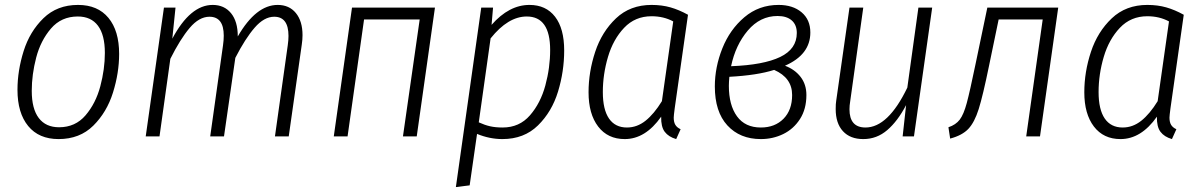

<svg xmlns="http://www.w3.org/2000/svg" viewBox="-20 -554 4886 780"><path d="M51 -189Q51 -267 76 -346.5Q101 -426 156.5 -480Q212 -534 297 -534Q377 -534 420.5 -481.5Q464 -429 464 -335Q464 -258 439 -178Q414 -98 359 -43.5Q304 11 218 11Q138 11 94.5 -42Q51 -95 51 -189ZM406 -339Q406 -412 378 -449.5Q350 -487 296 -487Q229 -487 187 -438Q145 -389 127 -320Q109 -251 109 -185Q109 -112 137.5 -74.5Q166 -37 220 -37Q286 -37 327.5 -85.5Q369 -134 387.5 -203.5Q406 -273 406 -339Z M1209 -411Q1209 -393 1206 -373L1153 0H1097L1149 -370Q1152 -391 1152 -408Q1152 -486 1094 -486Q1053 -486 1014.5 -441.5Q976 -397 936 -319L890 0H834L886 -370Q889 -391 889 -409Q889 -486 831 -486Q789 -486 750.5 -440.5Q712 -395 672 -315L628 0H572L646 -523H693L680 -397Q753 -534 844 -534Q891 -534 918.5 -500.5Q946 -467 946 -406Q1020 -534 1108 -534Q1155 -534 1182 -501Q1209 -468 1209 -411Z M1617 0 1685 -475H1459L1392 0H1336L1410 -523H1747L1673 0Z M1935 -523H1983L1977 -453Q2048 -534 2131 -534Q2198 -534 2235 -486Q2272 -438 2272 -349Q2272 -264 2247 -182Q2222 -100 2165.5 -44.5Q2109 11 2021 11Q1969 11 1918 -10L1888 199L1832 206ZM2215 -351Q2215 -487 2120 -487Q2044 -487 1973 -398L1925 -57Q1949 -46 1971 -41Q1993 -36 2022 -36Q2090 -36 2133 -85.5Q2176 -135 2195.5 -207Q2215 -279 2215 -351Z M2775 -494 2721 -114Q2717 -84 2717 -76Q2717 -58 2723.5 -47Q2730 -36 2745 -29L2727 11Q2696 2 2680.5 -18.5Q2665 -39 2666 -80Q2602 11 2518 11Q2449 11 2410 -40Q2371 -91 2371 -179Q2371 -262 2398 -343.5Q2425 -425 2482.5 -479.5Q2540 -534 2627 -534Q2669 -534 2704 -524Q2739 -514 2775 -494ZM2429 -180Q2429 -109 2454 -72.5Q2479 -36 2527 -36Q2568 -36 2602.5 -63.5Q2637 -91 2669 -143L2715 -467Q2676 -488 2627 -488Q2560 -488 2515.5 -441Q2471 -394 2450 -323Q2429 -252 2429 -180Z M3272 -422Q3272 -332 3169 -287Q3209 -272 3232.5 -241.5Q3256 -211 3256 -168Q3256 -111 3230 -70.5Q3204 -30 3162 -9.5Q3120 11 3071 11Q2986 11 2935 -44.5Q2884 -100 2884 -203Q2884 -281 2914.5 -357.5Q2945 -434 3004 -484Q3063 -534 3143 -534Q3201 -534 3236.5 -504Q3272 -474 3272 -422ZM2950 -285Q3082 -290 3149.5 -322.5Q3217 -355 3217 -420Q3217 -453 3196.5 -471Q3176 -489 3139 -489Q3068 -489 3018 -430Q2968 -371 2950 -285ZM2943 -242Q2941 -220 2941 -205Q2941 -127 2974 -81.5Q3007 -36 3071 -36Q3128 -36 3163 -71.5Q3198 -107 3198 -168Q3198 -238 3125 -270Q3056 -248 2943 -242Z M3375 -111Q3375 -133 3377 -144L3431 -523H3487L3434 -143Q3431 -125 3431 -110Q3431 -36 3496 -36Q3588 -36 3666 -198L3711 -523H3767L3693 0H3647L3661 -127Q3627 -62 3584.5 -25.5Q3542 11 3487 11Q3434 11 3404.5 -21Q3375 -53 3375 -111Z M4205 0H4149L4216 -475H4037L3998 -287Q3973 -165 3956 -111Q3939 -57 3914 -30.5Q3889 -4 3840 9L3833 -37Q3863 -47 3879 -68Q3895 -89 3907.5 -135.5Q3920 -182 3943 -293L3991 -523H4279Z M4789 -494 4735 -114Q4731 -84 4731 -76Q4731 -58 4737.5 -47Q4744 -36 4759 -29L4741 11Q4710 2 4694.5 -18.5Q4679 -39 4680 -80Q4616 11 4532 11Q4463 11 4424 -40Q4385 -91 4385 -179Q4385 -262 4412 -343.5Q4439 -425 4496.5 -479.5Q4554 -534 4641 -534Q4683 -534 4718 -524Q4753 -514 4789 -494ZM4443 -180Q4443 -109 4468 -72.5Q4493 -36 4541 -36Q4582 -36 4616.5 -63.5Q4651 -91 4683 -143L4729 -467Q4690 -488 4641 -488Q4574 -488 4529.5 -441Q4485 -394 4464 -323Q4443 -252 4443 -180Z"/></svg>

Font: Fira Sans Condensed Light
Style: Italic
Weight: 300
Width: 3
Italic angle: -8°
Designer: Carrois Corporate & Edenspiekermann AG
Foundry: Carrois Corporate GbR & Edenspiekermann AG
Version: Version 4.203